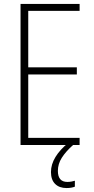

<svg xmlns="http://www.w3.org/2000/svg" viewBox="-20 -734 475 972"><path d="M383 0H84V-714H383V-679H123V-393H369V-357H123V-36H383ZM273 131Q273 187 321 187Q332 187 342.5 185Q353 183 359 181V211Q352 214 341 216Q330 218 317 218Q280 218 259 197Q238 176 238 137Q238 98 261 60.5Q284 23 325 -10L350 0Q313 33 293 64.5Q273 96 273 131Z"/></svg>

Font: Noto Sans Sinhala Condensed ExtraLight
Style: Regular
Weight: 200
Width: 3
Designer: Jelle Bosma - Monotype Design Team
Foundry: Monotype Imaging Inc.
Version: Version 2.006; ttfautohint (v1.8.4.7-5d5b)